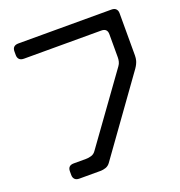

<svg xmlns="http://www.w3.org/2000/svg" viewBox="-147 -859 1022 1088"><g transform="rotate(-20 364.0 -315.0)"><path d="M110 69Q110 85 119 94.5Q128 104 146 104H273Q290 104 306 98.5Q322 93 333 78L657 -373Q671 -393 677 -413Q681 -428 681 -444V-699Q681 -715 672 -724.5Q663 -734 645 -734H84Q47 -734 47 -699V-677Q47 -661 56 -651.5Q65 -642 84 -642H550Q586 -642 586 -607V-467Q586 -455 583 -442.5Q580 -430 572 -419L280 -14Q269 2 252.5 7Q236 12 219 12H146Q110 12 110 47Z"/></g></svg>

Font: WDXL Lubrifont JP N
Style: Regular
Weight: 400
Designer: [WDXL Lubrifont] Copyright 2020-2022 (c) NightFurySL2001, Skr-ZERO; [ZCOOL QingKe HuangYou] Copyright 2018-2022 (c) The 
Version: Version 2.001;hotconv 1.1.1;makeotfexe 2.6.0